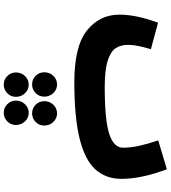

<svg xmlns="http://www.w3.org/2000/svg" viewBox="37 -549 909 1023"><g transform="rotate(90 491.5 -37.5)"><path d="M933 -231Q933 -146 882 -90.5Q831 -35 718 -7Q605 21 418 21Q226 21 142 -46.5Q58 -114 58 -219Q58 -310 101 -425L242 -387Q231 -349 225 -320.5Q219 -292 219 -265Q219 -226 237 -199Q255 -172 304.5 -156.5Q354 -141 444 -141Q620 -141 693.5 -165Q767 -189 767 -239Q767 -279 757 -324.5Q747 -370 728 -426L882 -472Q933 -335 933 -231ZM365 181Q365 153 384 133Q403 113 430 113Q457 113 476 133Q495 153 495 181Q495 208 476 227Q457 246 430 246Q403 246 384 227Q365 208 365 181ZM519 181Q519 153 538 133Q557 113 584 113Q611 113 630 133Q649 153 649 181Q649 208 630 227Q611 246 584 246Q557 246 538 227Q519 208 519 181ZM366 332Q366 304 385 284Q404 264 431 264Q458 264 477 284Q496 304 496 332Q496 359 477 378Q458 397 431 397Q404 397 385 378Q366 359 366 332ZM516 332Q516 304 535 284Q554 264 581 264Q608 264 627 284Q646 304 646 332Q646 359 627 378Q608 397 581 397Q554 397 535 378Q516 359 516 332Z"/></g></svg>

Font: Noto Sans Arabic CondBlack
Style: Regular
Weight: 900
Width: 3
Designer: Nadine Chahine
Foundry: Monotype Imaging Inc.
Version: Version 1.001